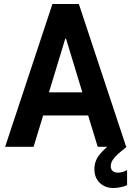

<svg xmlns="http://www.w3.org/2000/svg" viewBox="-20 -740 662 968"><path d="M5.9 0 244.3 -719.7H377.6L616 0H472.6L413.5 -193.7L403.8 -246.1L312.9 -544.9H309L218.1 -246.1L208.5 -193.7L149.3 0ZM145.3 -157.9V-274.6H476.1V-157.9ZM552.1 207.9Q509.9 207.9 482.9 181.9Q455.9 155.8 455.9 112.9Q455.9 71.3 482 39.4Q508.1 7.5 551.7 -24.7L618.6 0Q597.3 16.8 579 32.7Q560.7 48.5 549.6 64.5Q538.5 80.6 538.5 97.9Q538.5 113.3 547.9 121.9Q557.3 130.5 575.6 130.5Q587.1 130.5 600.6 126.3Q614.2 122.1 620.7 116.9V193.2Q608.5 199.9 587.8 203.9Q567.2 207.9 552.1 207.9Z"/></svg>

Font: Reddit Sans Condensed
Style: Regular
Weight: 400
Designer: Stephen Hutchings
Foundry: Reddit
Version: Version 1.014